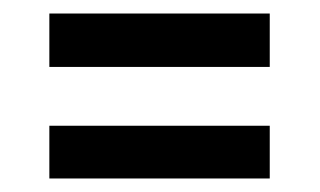

<svg xmlns="http://www.w3.org/2000/svg" viewBox="-20 -443 473 284"><path d="M53 -344V-423H379V-344ZM53 -179V-257H379V-179Z"/></svg>

Font: Bricolage Grotesque SemiCondensed
Style: Regular
Weight: 400
Width: 4
Designer: Mathieu Triay
Foundry: Atelier Triay
Version: Version 1.001;gftools[0.9.33.dev8+g029e19f]